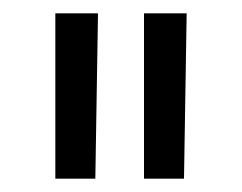

<svg xmlns="http://www.w3.org/2000/svg" viewBox="-20 -740 363 288"><path d="M123 -472H63V-720H127Q126 -657 125 -596Q124 -535 123 -472ZM256 -472H196V-720H260Q259 -657 258 -596Q257 -535 256 -472Z"/></svg>

Font: Josefin Slab SemiBold
Style: Regular
Weight: 600
Designer: Santiago Orozco
Foundry: Typemade
Version: Version 2.000